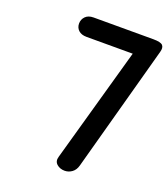

<svg xmlns="http://www.w3.org/2000/svg" viewBox="-164 -1043 1014 1158"><g transform="rotate(20 343.5 -464.0)"><path d="M386.5 0Q356 0 335.8 -18Q315.5 -36 324.5 -66.5L531.5 -804H235Q201.5 -804 183.2 -821.2Q165 -838.5 165 -864.5Q165 -891 183.2 -909.8Q201.5 -928.5 235 -928.5H618.5Q666 -928.5 679 -914.5Q692 -900.5 683.5 -871L462.5 -61Q454.5 -31 433.2 -15.5Q412 0 386.5 0Z"/></g></svg>

Font: Edu VIC WA NT Hand Pre
Style: Regular
Weight: 400
Designer: Tina and Corey Anderson, Eben Sorkin, Mirko Velimirovic
Foundry: Google for Education
Version: Version 1.000